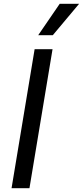

<svg xmlns="http://www.w3.org/2000/svg" viewBox="-20 -985 434 1005"><path d="M255 -727.3H161.2L40.5 0H134.2ZM180 -800.8H256.4L394.2 -965.2H292.6Z"/></svg>

Font: Margiela Sans Text
Style: Italic
Weight: 400
Italic angle: -9.39999°
Designer: Stefan Endress, Andreas Faust
Version: Version 1.100;FEAKit 1.0